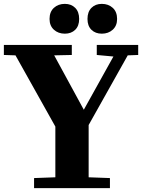

<svg xmlns="http://www.w3.org/2000/svg" viewBox="-20 -972 734 992"><path d="M156 -52 266 -56V-318L60 -686L0 -688V-740H351V-688L260 -686L413 -405L566 -680L480 -688V-740H694V-688L640 -686L438 -326V-56L548 -52V0H156ZM236 -874Q236 -911 258.5 -931.5Q281 -952 315 -952Q348 -952 368.5 -931.5Q389 -911 389 -874Q389 -838 368.5 -818Q348 -798 315 -798Q281 -798 258.5 -818.5Q236 -839 236 -874ZM506 -952Q540 -952 562.5 -931.5Q585 -911 585 -874Q585 -839 562.5 -818.5Q540 -798 506 -798Q473 -798 452.5 -818Q432 -838 432 -874Q432 -911 452.5 -931.5Q473 -952 506 -952Z"/></svg>

Font: Minipax
Style: Bold
Weight: 700
Designer: Raphaël Ronot, Igor Stepanchenko (Cyrillic)
Foundry: steppetype
Version: Version 1.002